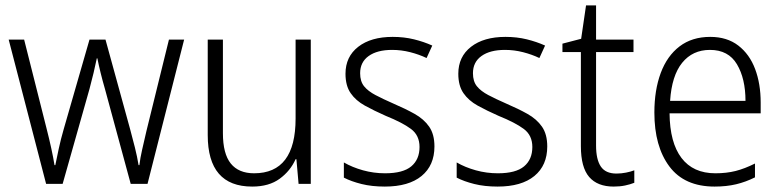

<svg xmlns="http://www.w3.org/2000/svg" viewBox="-20 -678 2876 708"><path d="M367 -350Q358 -381 351 -409.5Q344 -438 339 -463H337Q332 -438 325 -409Q318 -380 310 -350L211 0H150L12 -532H69L151 -207Q172 -125 181 -69H184Q189 -94 196.5 -129Q204 -164 215 -202L310 -532H369L460 -201Q469 -168 477.5 -134Q486 -100 491 -69H494Q497 -95 504 -125.5Q511 -156 520 -195L603 -532H659L524 0H462Z M1126 -532V0H1081L1073 -91H1070Q1051 -48 1011.5 -19Q972 10 910 10Q746 10 746 -180V-532H802V-187Q802 -111 831 -75Q860 -39 917 -39Q1070 -39 1070 -241V-532Z M1582 -138Q1582 -68 1534.5 -29Q1487 10 1399 10Q1351 10 1313 0.5Q1275 -9 1248 -23V-79Q1279 -61 1318.5 -50Q1358 -39 1400 -39Q1466 -39 1496.5 -64.5Q1527 -90 1527 -136Q1527 -179 1495.5 -202.5Q1464 -226 1402 -251Q1359 -270 1325.5 -288.5Q1292 -307 1273 -334.5Q1254 -362 1254 -406Q1254 -469 1301 -505.5Q1348 -542 1428 -542Q1470 -542 1506.5 -533Q1543 -524 1574 -510L1553 -464Q1526 -477 1493 -485.5Q1460 -494 1426 -494Q1371 -494 1339.5 -471.5Q1308 -449 1308 -408Q1308 -378 1322.5 -360Q1337 -342 1364.5 -327.5Q1392 -313 1433 -295Q1475 -277 1509 -258Q1543 -239 1562.5 -211Q1582 -183 1582 -138Z M1998 -138Q1998 -68 1950.5 -29Q1903 10 1815 10Q1767 10 1729 0.5Q1691 -9 1664 -23V-79Q1695 -61 1734.5 -50Q1774 -39 1816 -39Q1882 -39 1912.5 -64.5Q1943 -90 1943 -136Q1943 -179 1911.5 -202.5Q1880 -226 1818 -251Q1775 -270 1741.5 -288.5Q1708 -307 1689 -334.5Q1670 -362 1670 -406Q1670 -469 1717 -505.5Q1764 -542 1844 -542Q1886 -542 1922.5 -533Q1959 -524 1990 -510L1969 -464Q1942 -477 1909 -485.5Q1876 -494 1842 -494Q1787 -494 1755.5 -471.5Q1724 -449 1724 -408Q1724 -378 1738.5 -360Q1753 -342 1780.5 -327.5Q1808 -313 1849 -295Q1891 -277 1925 -258Q1959 -239 1978.5 -211Q1998 -183 1998 -138Z M2253 -38Q2271 -38 2288.5 -41.5Q2306 -45 2319 -50V-4Q2304 2 2285 6Q2266 10 2243 10Q2183 10 2152.5 -25.5Q2122 -61 2122 -139V-486H2054V-517L2123 -535L2141 -658H2178V-532H2316V-486H2178V-141Q2178 -90 2195.5 -64Q2213 -38 2253 -38Z M2599 -542Q2661 -542 2702.5 -510Q2744 -478 2764.5 -423.5Q2785 -369 2785 -300V-260H2449Q2450 -152 2493 -95.5Q2536 -39 2618 -39Q2659 -39 2692.5 -47.5Q2726 -56 2764 -75V-24Q2730 -7 2694.5 1.5Q2659 10 2615 10Q2504 10 2448.5 -64Q2393 -138 2393 -263Q2393 -346 2416.5 -409Q2440 -472 2486 -507Q2532 -542 2599 -542ZM2598 -494Q2534 -494 2495.5 -446.5Q2457 -399 2451 -306H2729Q2729 -388 2697.5 -441Q2666 -494 2598 -494Z"/></svg>

Font: Noto Sans Sinhala UI SemiCondensed Light
Style: Regular
Weight: 300
Width: 4
Designer: Jelle Bosma - Monotype Design Team
Foundry: Monotype Imaging Inc.
Version: Version 2.006; ttfautohint (v1.8.4.7-5d5b)